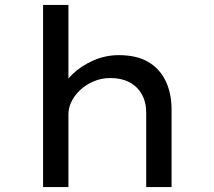

<svg xmlns="http://www.w3.org/2000/svg" viewBox="-20 -760 870 780"><path d="M155 0V-740H258V-395L229 -388Q240 -425 274.5 -458.5Q309 -492 358.5 -514Q408 -536 463 -536Q535 -536 582 -508.5Q629 -481 653 -431Q677 -381 677 -314V0H574V-302Q574 -346 555.5 -378Q537 -410 504.5 -426.5Q472 -443 429 -443Q392 -443 360.5 -429.5Q329 -416 306 -394.5Q283 -373 270.5 -347.5Q258 -322 258 -296V0H207Q187 0 174 0Q161 0 155 0Z"/></svg>

Font: Lexend Giga
Style: Regular
Weight: 400
Designer: Bonnie Shaver-Troup, Thomas Jockin
Foundry: Lexend
Version: Version 1.007